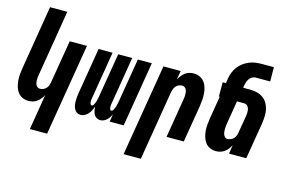

<svg xmlns="http://www.w3.org/2000/svg" viewBox="-113 -1002 2227 1484"><g transform="rotate(15 1000.0 -260.0)"><path d="M214 215 261 -70Q253 -54 241 -39Q229 -24 214 -13Q199 -2 181.5 3Q164 8 147 8Q121 8 98.5 -2Q76 -12 61.5 -31Q47 -50 40 -73.5Q33 -97 30.5 -122Q28 -147 30.5 -173Q33 -199 37 -225L121 -735H259L172 -206Q170 -195 169 -185Q168 -175 168 -164.5Q168 -154 170 -144Q172 -134 176.5 -125.5Q181 -117 189 -111.5Q197 -106 208 -106Q221 -106 234.5 -111.5Q248 -117 257.5 -127.5Q267 -138 272 -151Q277 -164 279 -178L336 -520H474L352 215Z M564 8Q547 8 533.5 -0.5Q520 -9 513 -23Q506 -37 503 -53Q500 -69 500 -85.5Q500 -102 501.5 -118.5Q503 -135 506 -152L567 -520H679L615 -133Q614 -126 613.5 -119Q613 -112 614 -105Q615 -98 618.5 -91.5Q622 -85 629 -85Q637 -85 641.5 -93Q646 -101 649.5 -108.5Q653 -116 655.5 -124Q658 -132 659.5 -139.5Q661 -147 663 -155Q665 -163 666 -171L724 -520H836L772 -133Q771 -126 770.5 -119Q770 -112 771 -105Q772 -98 775 -91.5Q778 -85 786 -85Q793 -85 798 -93Q803 -101 806.5 -108.5Q810 -116 812.5 -124Q815 -132 816.5 -139.5Q818 -147 820 -155Q822 -163 823 -171L881 -520H993L907 0H795L805 -61Q799 -48 791 -36Q783 -24 772 -13.5Q761 -3 747.5 2.5Q734 8 720 8Q704 8 690.5 -0.5Q677 -9 670 -22.5Q663 -36 660 -52Q657 -68 657 -84Q651 -68 643.5 -52.5Q636 -37 624 -23Q612 -9 596 -0.5Q580 8 564 8Z M964 215 1086 -520H1224L1212 -450Q1221 -466 1233 -481Q1245 -496 1259.5 -507Q1274 -518 1291.5 -523Q1309 -528 1326 -528Q1352 -528 1375 -518Q1398 -508 1412.5 -489Q1427 -470 1434 -446.5Q1441 -423 1443 -398Q1445 -373 1443 -347Q1441 -321 1437 -295L1388 0H1250L1302 -314Q1304 -325 1305 -335Q1306 -345 1305.5 -355.5Q1305 -366 1303.5 -376Q1302 -386 1297 -394.5Q1292 -403 1284 -408.5Q1276 -414 1265 -414Q1252 -414 1238.5 -408.5Q1225 -403 1216 -392.5Q1207 -382 1202 -369Q1197 -356 1194 -342L1102 215Z M1647 8Q1621 8 1598.5 -2Q1576 -12 1561.5 -31Q1547 -50 1540 -73.5Q1533 -97 1530.5 -122Q1528 -147 1530.5 -173Q1533 -199 1537 -225L1567 -406H1560V-520H1586L1592 -560Q1596 -584 1605.5 -608.5Q1615 -633 1631.5 -654.5Q1648 -676 1669.5 -692Q1691 -708 1715.5 -718Q1740 -728 1765 -731.5Q1790 -735 1815 -735H1912L1913 -621H1797Q1783 -621 1769.5 -613.5Q1756 -606 1747.5 -594Q1739 -582 1734.5 -568.5Q1730 -555 1727 -541L1724 -520H1780Q1808 -520 1834.5 -513.5Q1861 -507 1882.5 -492Q1904 -477 1917.5 -454.5Q1931 -432 1937 -406Q1943 -380 1942 -352Q1941 -324 1937 -295L1888 0H1750L1761 -70Q1753 -54 1741 -39Q1729 -24 1714 -13Q1699 -2 1681.5 3Q1664 8 1647 8ZM1708 -106Q1721 -106 1734.5 -111.5Q1748 -117 1757.5 -127.5Q1767 -138 1772 -151Q1777 -164 1779 -178L1802 -314Q1804 -329 1804.5 -344Q1805 -359 1801.5 -373Q1798 -387 1787 -396.5Q1776 -406 1761 -406H1705L1675 -225Q1673 -213 1671.5 -201Q1670 -189 1670 -177.5Q1670 -166 1671 -154.5Q1672 -143 1676 -132.5Q1680 -122 1688 -114Q1696 -106 1708 -106Z"/></g></svg>

Font: Iosevka Term Curly Hv Obl
Style: Regular
Weight: 900
Italic angle: -9°
Designer: Belleve Invis
Foundry: Belleve Invis
Version: Version 32.3.0